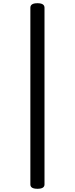

<svg xmlns="http://www.w3.org/2000/svg" viewBox="-20 -1098 465 1195"><path d="M213 77Q169 77 169 50V-1050Q169 -1078 213 -1078Q257 -1078 257 -1050V50Q257 77 213 77Z"/></svg>

Font: Playwrite PE
Style: Regular
Weight: 400
Designer: Veronika Burian, José Scaglione
Foundry: TypeTogether
Version: Version 1.002